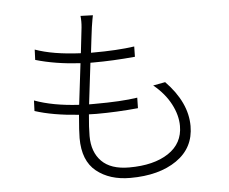

<svg xmlns="http://www.w3.org/2000/svg" viewBox="-55 -836 1109 929"><g transform="rotate(-5 500.0 -371.0)"><path d="M690 -406 749 -417Q853 -310 853 -195Q853 -89 767 -29.5Q681 30 541 30Q441 30 377 -21.5Q313 -73 313 -183Q313 -216 320 -296Q193 -305 107 -333L109 -384Q198 -351 325 -344Q330 -389 349 -544Q227 -551 132 -579L134 -629Q220 -598 355 -592Q365 -674 369 -715Q372 -744 369 -772L429 -770Q426 -758 419 -713Q417 -699 412 -657.5Q407 -616 404 -590H411Q532 -590 615 -602L614 -552Q506 -542 411 -542H397Q378 -387 373 -342H399Q531 -342 608 -354L607 -303Q504 -293 404 -293Q380 -293 368 -294Q362 -231 362 -189Q362 -111 406.5 -66Q451 -21 540 -21Q660 -21 731 -68Q802 -115 802 -200Q802 -252 773.5 -306.5Q745 -361 690 -406Z"/></g></svg>

Font: Noto Sans Korean Light
Style: Regular
Weight: 300
Designer: Ryoko NISHIZUKA  (kana & ideographs); Paul D. Hunt (Latin, Greek & Cyrillic); Wenlong ZHANG  (bopomofo); Sandoll Communi
Foundry: Adobe Systems Incorporated
Version: Version 1.000;PS 1;hotconv 1.0.78;makeotf.lib2.5.61930